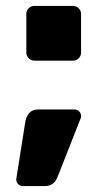

<svg xmlns="http://www.w3.org/2000/svg" viewBox="-20 -555 347 649"><path d="M227 -350H96Q85 -350 77 -358Q69 -366 69 -377V-508Q69 -519 77 -527Q85 -535 96 -535H227Q238 -535 246 -527Q254 -519 254 -508V-377Q254 -366 246 -358Q238 -350 227 -350ZM109 -185H232Q241 -185 247.5 -178.5Q254 -172 254 -163Q254 -159 253 -156L175 42Q163 74 132 74H57Q48 74 41.5 67.5Q35 61 35 52V50L66 -146Q69 -162 79.5 -173.5Q90 -185 109 -185Z"/></svg>

Font: Rubik
Style: Regular
Weight: 700
Designer: Hubert & Fischer
Foundry: Hubert & Fischer
Version: Version 1.100